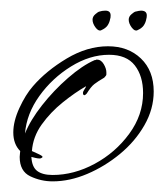

<svg xmlns="http://www.w3.org/2000/svg" viewBox="-20 -349 310 361"><path d="M79 -8Q57 -8 37 -17.5Q17 -27 17 -54Q17 -57 17.5 -60Q18 -63 18 -65Q5 -78 5 -100Q5 -121 16.5 -146Q28 -171 42 -187Q67 -216 105.5 -239Q144 -262 183 -262Q221 -262 245 -239Q269 -216 269 -177Q269 -144 251.5 -113.5Q234 -83 205.5 -59.5Q177 -36 144 -22Q111 -8 79 -8ZM79 -20Q119 -20 158 -41Q197 -62 223 -97.5Q249 -133 249 -174Q249 -206 233.5 -226Q218 -246 185 -246Q149 -246 113.5 -224Q78 -202 54 -168.5Q30 -135 27 -98Q37 -123 59 -151Q81 -179 108 -202.5Q135 -226 158 -236Q160 -236 160.5 -236.5Q161 -237 162 -237Q170 -237 175 -228.5Q180 -220 180 -213V-209Q180 -207 176 -203Q164 -196 157.5 -191Q151 -186 143 -173Q140 -170 139 -170Q136 -170 136 -174Q136 -177 138.5 -180.5Q141 -184 142 -187Q121 -175 98 -156.5Q75 -138 58.5 -115Q42 -92 40 -65Q42 -64 51 -60Q60 -56 60 -54Q60 -53 58 -52Q56 -51 55 -51Q51 -51 47 -52Q43 -53 39 -54Q40 -35 50 -27.5Q60 -20 79 -20ZM170 -292Q165 -290 159.5 -297.5Q154 -305 154 -312Q154 -318 159.5 -322.5Q165 -327 166 -327Q169 -328 172 -328.5Q175 -329 178 -329Q188 -329 188 -320Q188 -315 187 -313Q186 -307 182.5 -301.5Q179 -296 170 -292ZM238 -292Q233 -290 227.5 -297.5Q222 -305 222 -312Q222 -318 227.5 -322.5Q233 -327 234 -327Q242 -329 245 -329Q256 -329 256 -320Q256 -316 255 -313Q254 -307 250.5 -301.5Q247 -296 238 -292Z"/></svg>

Font: Sassy Frass
Style: Regular
Weight: 400
Designer: Robert E. Leuschke
Foundry: Robert E. Leuschke
Version: Version 1.010; ttfautohint (v1.8.3)